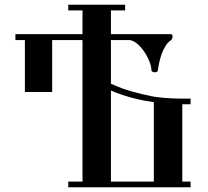

<svg xmlns="http://www.w3.org/2000/svg" viewBox="-20 -790 879 810"><path d="M749 -350H784V-374H740C705 -374 644 -378 615 -385C572 -394 506 -409 448 -437V-621H524C567 -621 619 -536 619 -493C619 -488 627 -485 633 -485C640 -485 646 -488 646 -493C651 -534 667 -599 702 -621C705 -623 708 -630 708 -637C708 -642 706 -646 700 -646H448V-746H508V-770H268V-746H328V-646H45V-621H85V-402H200V-621H328V-24H268V0H784V-24H749ZM629 -359V-24H448V-408C512 -380 583 -365 629 -359Z"/></svg>

Font: Ponomar Unicode
Style: Regular
Weight: 400
Version: 1.3